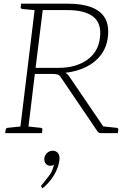

<svg xmlns="http://www.w3.org/2000/svg" viewBox="-20 -726 708 1047"><path d="M87 0 173 -706H351Q428 -706 479.5 -686Q531 -666 553.5 -625.5Q576 -585 568 -522Q561 -467 530 -426Q499 -385 449 -360.5Q399 -336 336 -329Q343 -326 347.5 -321.5Q352 -317 357 -310L568 0H531Q516 0 510 -12L312 -304Q305 -316 294.5 -319.5Q284 -323 266 -323H170L131 0ZM174 -356H300Q393 -356 454.5 -399Q516 -442 525 -520Q535 -598 489 -634.5Q443 -671 347 -671H213ZM532 0 508 -42 540 -37ZM8 0 11 -18Q11 -23 14.5 -26Q18 -29 22 -29L99 -37L100 0ZM186 -706 177 -670 102 -677Q97 -678 94.5 -680.5Q92 -683 93 -688L95 -706ZM118 0 126 -37 202 -29Q206 -29 209 -26Q212 -23 211 -18L209 0ZM532 0 540 -37 616 -29Q620 -29 623 -26Q626 -23 625 -18L623 0ZM212 301 207 295Q206 293 205 291.5Q204 290 204 288Q205 284 210 280Q228 258 247.5 232.5Q267 207 274 172Q270 175 265.5 176.5Q261 178 256 178Q239 178 229.5 166.5Q220 155 222 136Q224 120 237 108Q250 96 267 96Q287 96 297 110Q307 124 304 147Q299 189 274 230Q249 271 212 301Z"/></svg>

Font: Aleo ExtraLight
Style: Italic
Weight: 250
Italic angle: -7°
Designer: Alessio Laiso
Foundry: Alessio Laiso
Version: Version 2.001;gftools[0.9.29]